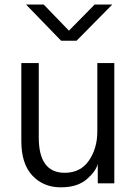

<svg xmlns="http://www.w3.org/2000/svg" viewBox="-20 -801 598 839"><path d="M73.2 -184.6V-525.4H149.4V-200.2Q149.4 -45.9 262.7 -45.9Q332 -45.9 368.7 -99.6Q405.3 -153.3 405.3 -226.6V-525.4H479.5V0H407.2V-85Q399.4 -52.7 358.9 -17.6Q318.4 17.6 245.1 17.6Q169.9 17.6 121.6 -33.7Q73.2 -85 73.2 -184.6ZM93.8 -781.2H170.9L281.2 -667L393.6 -781.2H470.7L314.5 -623H247.1Z"/></svg>

Font: Gothic A1
Style: Regular
Weight: 400
Designer: HanYang I&C Co.,Ltd.
Foundry: HanYang I&C Co.,Ltd.
Version: Version 2.50